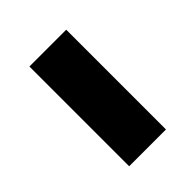

<svg xmlns="http://www.w3.org/2000/svg" viewBox="-15 -879 343 343"><g transform="rotate(45 156.0 -707.5)"><path d="M287 -661H35V-754H287Z"/></g></svg>

Font: Fira Sans Extra Condensed SemiBold
Style: Regular
Weight: 600
Width: 1
Designer: Carrois Corporate & Edenspiekermann AG
Foundry: Carrois Corporate GbR & Edenspiekermann AG
Version: Version 4.203